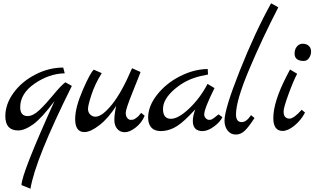

<svg xmlns="http://www.w3.org/2000/svg" viewBox="-20 -792 1909 1160"><path d="M361.8 -383.8 371.1 -349.1Q276.9 -347.2 189.5 -287.1Q102.1 -227.1 102.1 -144Q102.1 -90.8 147 -90.8Q180.2 -90.8 219.5 -128.4Q258.8 -166 303.5 -220.5Q348.1 -274.9 375 -294.9L414.1 -272.9Q192.9 171.4 164.1 348.1L109.9 326.2Q109.9 258.3 309.1 -181.2Q232.9 -79.1 181.4 -41.5Q129.9 -3.9 89.8 -3.9Q12.2 -3.9 12.2 -89.8Q12.2 -162.6 61.5 -230.7Q110.8 -298.8 192.9 -341.3Q274.9 -383.8 361.8 -383.8Z M546.9 -371.1 594.7 -350.1Q553.7 -284.2 532.7 -220Q511.7 -155.8 511.7 -134.3Q511.7 -112.8 525.4 -99.9Q539.1 -86.9 556.6 -86.9Q596.7 -86.9 656.2 -160.4Q715.8 -233.9 777.8 -379.9L829.1 -356.9Q827.1 -349.1 783.4 -241Q739.7 -132.8 739.7 -111.3Q739.7 -89.8 749.3 -78.9Q758.8 -67.9 768.3 -67.9Q777.8 -67.9 783 -68.8Q788.1 -69.8 793 -73Q797.9 -76.2 801.3 -78.1Q804.7 -80.1 810.1 -85L817.9 -91.8Q819.8 -94.7 825.4 -101.3Q831.1 -107.9 833 -109.9L854 -92.8Q836.9 -50.8 800.3 -22Q763.7 6.8 734.4 6.8Q705.1 6.8 688 -13.7Q670.9 -34.2 670.9 -67.1Q670.9 -100.1 681.6 -151.9Q634.8 -77.6 580.8 -35.9Q526.9 5.9 489.7 5.9Q434.1 5.9 434.1 -72.8Q434.1 -142.1 480 -248Q525.9 -354 546.9 -371.1Z M875 -81.1Q875 -150.9 929 -219.5Q982.9 -288.1 1066.9 -331.1Q1150.9 -374 1234.9 -375L1236.8 -341.8L1194.8 -333Q1104 -313 1034.4 -252.9Q964.8 -192.9 964.8 -133.5Q964.8 -74.2 1012.7 -74.2Q1057.6 -74.2 1123.8 -137.2Q1189.9 -200.2 1233.9 -285.2L1275.9 -259.8Q1213.9 -134.8 1213.9 -101.1Q1213.9 -86.9 1223.4 -77.4Q1232.9 -67.9 1242.4 -67.9Q1252 -67.9 1254.9 -68.8Q1257.8 -69.8 1260.7 -71.5Q1263.7 -73.2 1268.3 -76.2Q1272.9 -79.1 1276.4 -82Q1279.8 -85 1287.8 -91.1Q1295.9 -97.2 1300.8 -101.1L1323.7 -84Q1309.6 -54.2 1272.2 -27.1Q1234.9 0 1203.6 0Q1145 0 1145 -61Q1145 -90.8 1159.7 -130.9L1123 -92.8Q1068.8 -37.6 1029.3 -18.8Q989.7 0 951.7 0Q913.6 0 894.3 -21.5Q875 -43 875 -81.1Z M1336.4 -63Q1336.4 -132.8 1428.5 -364.5Q1520.5 -596.2 1617.7 -772L1661.6 -748Q1563.5 -558.1 1484.6 -370.6Q1405.8 -183.1 1405.8 -101.1Q1405.8 -54.2 1440.4 -54.2Q1468.8 -54.2 1496.6 -96.2L1517.6 -79.1Q1483.4 -25.9 1459 -2.4Q1434.6 21 1404.5 21Q1374.5 21 1355.5 -2.9Q1336.4 -26.9 1336.4 -63Z M1631.3 -79.1Q1631.3 -176.3 1711.4 -332Q1729.5 -366.2 1732.4 -372.1L1775.4 -346.2Q1754.4 -308.1 1723.9 -225.1Q1693.4 -142.1 1693.4 -118.7Q1693.4 -95.2 1703.4 -85.2Q1713.4 -75.2 1727.5 -75.2Q1727.5 -75.2 1728 -75.2Q1755.4 -75.2 1802.7 -128.9L1822.8 -111.8Q1798.8 -65.9 1759.3 -33.4Q1719.7 -1 1687.5 -1Q1631.3 -1 1631.3 -79.1ZM1815.4 -423.8Q1759.8 -423.8 1759.8 -468.3Q1759.8 -494.1 1773.7 -511Q1787.6 -527.8 1809.6 -527.8Q1831.5 -527.8 1845.5 -514.9Q1859.4 -502 1859.4 -481Q1859.4 -460 1847.4 -441.9Q1835.4 -423.8 1815.4 -423.8Z"/></svg>

Font: Marck Script
Style: Regular
Weight: 400
Designer: Denis Masharov, Marck Fogel
Foundry: Denis Masharov
Version: Version 1.002